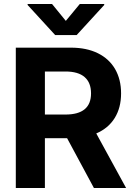

<svg xmlns="http://www.w3.org/2000/svg" viewBox="-20 -947 672 967"><path d="M59.6 -707H336.9Q416.5 -707 473.4 -678.7Q530.3 -650.4 560.1 -598.4Q589.8 -546.4 589.8 -476.6Q589.8 -404.3 557.6 -352.5Q525.4 -300.8 464.8 -274.9L615.2 0H453.1L317.9 -251H206.1V0H59.6ZM309.6 -370.1Q438.5 -370.1 438.5 -476.6Q438.5 -530.8 406.2 -558.8Q374 -586.9 309.6 -586.9H206.1V-370.1ZM311.5 -841.8 381.8 -926.8H504.9V-921.9L366.2 -770.5H257.8L119.1 -921.9V-926.8H242.2Z"/></svg>

Font: Pretendard
Style: Bold
Weight: 700
Designer: Base glyphs from Inter by Rasmus Andersson; Hangeul glyphs from Noto Sans CJK(Source Han Sans) by Jang Soo-young and Kan
Foundry: Kil Hyung-jin
Version: Version 1.309